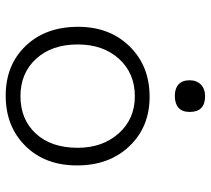

<svg xmlns="http://www.w3.org/2000/svg" viewBox="-52 -652 719 654"><g transform="rotate(90 307.0 -324.5)"><path d="M306.2 -561Q280.8 -561 266.8 -573.7Q252.9 -586.4 252.9 -611.8Q252.9 -635.3 267.6 -649.7Q282.2 -664.1 307.1 -664.1Q360.8 -664.1 360.8 -611.8Q360.8 -586.4 346.7 -573.7Q332.5 -561 306.2 -561ZM305.2 15.1Q201.2 15.1 136 -52.7Q70.8 -120.6 70.8 -231.9Q70.8 -338.9 137.5 -407Q204.1 -475.1 309.1 -475.1Q412.1 -475.1 477.5 -406.2Q543 -337.4 543 -228Q543 -119.1 476.6 -52Q410.2 15.1 305.2 15.1ZM307.1 -35.2Q386.2 -35.2 434.6 -87.6Q482.9 -140.1 482.9 -230Q482.9 -314.9 433.8 -369.9Q384.8 -424.8 307.1 -424.8Q229 -424.8 179.9 -370.8Q130.9 -316.9 130.9 -230Q130.9 -142.1 179.7 -88.6Q228.5 -35.2 307.1 -35.2Z"/></g></svg>

Font: IntelOne Mono Light
Style: Regular
Weight: 300
Designer: Fred Shallcrass
Foundry: Frere-Jones Type LLC
Version: Version 1.200;hotconv 1.1.0;makeotfexe 2.6.0;FJTRelease1.2